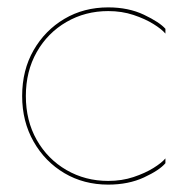

<svg xmlns="http://www.w3.org/2000/svg" viewBox="-20 -490 528 520"><path d="M50 -230Q50 -297 79.5 -349Q109 -401 160 -430.5Q211 -460 273 -460Q310 -460 341.5 -449.5Q373 -439 395.5 -425Q418 -411 428 -399V-412Q412 -430 370 -450Q328 -470 273 -470Q207 -470 154.5 -439Q102 -408 71 -354Q40 -300 40 -230Q40 -161 71 -106.5Q102 -52 154.5 -21Q207 10 273 10Q328 10 370 -9.5Q412 -29 428 -48V-61Q418 -49 395.5 -35Q373 -21 341.5 -10.5Q310 0 273 0Q211 0 160 -29.5Q109 -59 79.5 -111Q50 -163 50 -230Z"/></svg>

Font: Jost Thin
Style: Regular
Weight: 250
Version: Version 3.710